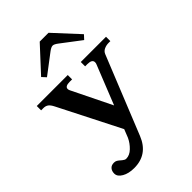

<svg xmlns="http://www.w3.org/2000/svg" viewBox="-271 -839 1157 1157"><g transform="rotate(-45 307.0 -261.0)"><path d="M178 -549 154 -575 299 -732H374L519 -575L495 -549L370 -644Q349 -660 337 -660Q324 -660 303 -644ZM602 -470V-433H587Q567 -433 549.5 -425Q532 -417 525 -400L324 98Q279 210 163 210Q116 210 85 192Q54 174 54 148Q54 127 65.5 113.5Q77 100 99 100Q111 100 119.5 105Q128 110 139 120Q141 122 147 126.5Q153 131 158 133.5Q163 136 169 136Q198 136 224 111Q250 86 265 54L286 1L87 -391Q75 -415 62.5 -424Q50 -433 31 -433H12V-470H276V-433H256Q216 -433 216 -411Q216 -404 220 -396L344 -143L443 -391Q447 -399 447 -408Q447 -433 406 -433H387V-470Z"/></g></svg>

Font: Taviraj SemiBold
Style: Regular
Weight: 600
Designer: Katatrad Team
Foundry: CadsonDemak
Version: Version 1.001